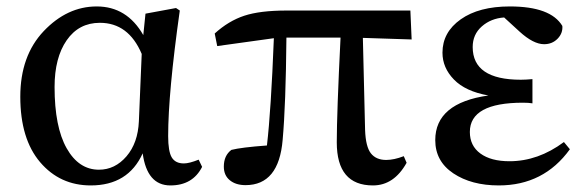

<svg xmlns="http://www.w3.org/2000/svg" viewBox="-20 -561 1807 596"><path d="M411.1 -184.6 419.9 -393.6Q378.9 -490.2 290 -490.2Q224.6 -490.2 187 -436Q149.4 -381.8 149.4 -291Q149.4 -167 187 -100.6Q224.6 -34.2 287.1 -34.2Q336.9 -34.2 372.6 -75.7Q408.2 -117.2 411.1 -184.6ZM596.7 -65.4 607.4 -43Q578.1 14.6 508.8 14.6Q436.5 14.6 422.9 -85Q377.9 14.6 261.7 14.6Q166 14.6 104.5 -57.6Q43 -129.9 43 -260.7Q43 -387.7 115.7 -464.4Q188.5 -541 280.3 -541Q374 -541 424.8 -452.1L431.6 -518.6L526.4 -536.1L538.1 -528.3Q502 -272.5 502 -138.7Q502 -90.8 513.2 -72.3Q524.4 -53.7 550.8 -53.7Q567.4 -53.7 596.7 -65.4Z M1106.4 -443.4 1113.3 -157.2Q1115.2 -105.5 1131.3 -85Q1147.5 -64.5 1178.7 -64.5Q1203.1 -64.5 1233.4 -76.2L1242.2 -55.7Q1203.1 14.6 1137.7 14.6Q1025.4 14.6 1025.4 -119.1Q1025.4 -208 1037.1 -444.3H869.1Q867.2 -235.4 857.4 -127Q845.7 13.7 742.2 13.7Q711.9 13.7 693.4 -1.5Q674.8 -16.6 674.8 -43.9Q674.8 -78.1 698.2 -95.7Q728.5 -103.5 808.6 -109.4Q821.3 -217.8 830.1 -442.4L654.3 -418L646.5 -457Q689.5 -496.1 738.3 -512.2Q787.1 -528.3 870.1 -528.3H1253.9L1257.8 -438.5Z M1730.5 -120.1 1749 -97.7Q1668 14.6 1528.3 14.6Q1443.4 14.6 1387.2 -22.9Q1331.1 -60.5 1331.1 -126Q1331.1 -241.2 1496.1 -264.6Q1424.8 -277.3 1389.2 -314Q1353.5 -350.6 1353.5 -397.5Q1353.5 -460.9 1410.2 -501Q1466.8 -541 1562.5 -541Q1689.5 -541 1725.6 -480.5Q1727.5 -458 1710.9 -440.9Q1694.3 -423.8 1668.9 -423.8Q1635.7 -423.8 1592.8 -462.9L1544.9 -506.8Q1503.9 -503.9 1475.6 -479Q1447.3 -454.1 1447.3 -415Q1447.3 -313.5 1596.7 -313.5Q1611.3 -313.5 1632.8 -315.4V-240.2Q1621.1 -242.2 1603.5 -242.2Q1438.5 -242.2 1438.5 -151.4Q1438.5 -108.4 1471.2 -84.5Q1503.9 -60.5 1561.5 -60.5Q1650.4 -60.5 1730.5 -120.1Z"/></svg>

Font: GenYoMin TW TTF SemiBold
Style: Regular
Weight: 600
Version: Version 1.300